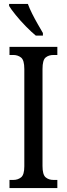

<svg xmlns="http://www.w3.org/2000/svg" viewBox="-20 -951 337 971"><path d="M28 0V-41H47Q70 -41 86.5 -54Q103 -67 103 -110V-602Q103 -647 86.5 -660Q70 -673 47 -673H28V-714H270V-673H251Q226 -673 210.5 -660Q195 -647 195 -602V-111Q195 -68 210.5 -54.5Q226 -41 251 -41H270V0ZM161 -771Q139 -789 111 -817.5Q83 -846 59.5 -875Q36 -904 26 -921V-931H121Q129 -909 142.5 -882Q156 -855 171 -829Q186 -803 197 -784V-771Z"/></svg>

Font: Noto Serif Myanmar ExtraCondensed
Style: Regular
Weight: 400
Width: 2
Designer: Ben Mitchell and the Monotype Design Team
Foundry: Monotype Imaging Inc.
Version: Version 2.106; ttfautohint (v1.8.4.7-5d5b)